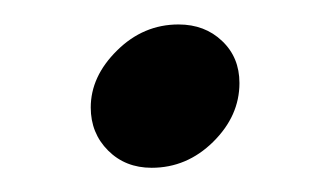

<svg xmlns="http://www.w3.org/2000/svg" viewBox="-20 -126 261 157"><path d="M54.2 -38.1Q54.2 -63.5 75.7 -84.7Q97.2 -106 126 -106Q147.5 -106 161.6 -92.5Q175.8 -79.1 175.8 -58.1Q175.8 -31.2 154.3 -10Q132.8 11.2 104 11.2Q82.5 11.2 68.4 -2.9Q54.2 -17.1 54.2 -38.1Z"/></svg>

Font: Common Serif Medium
Style: Italic
Weight: 500
Italic angle: -12°
Designer: Philipp H. Poll, Khaled Hosny
Foundry: Stefan Peev, Context Ltd.
Version: Version 1.026